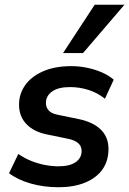

<svg xmlns="http://www.w3.org/2000/svg" viewBox="-20 -777 543 807"><path d="M226 10Q164 10 109.5 -5.5Q55 -21 18 -49L57 -130Q81 -113 109 -101.5Q137 -90 167 -84Q197 -78 226 -78Q273 -78 298 -95.5Q323 -113 323 -142Q323 -162 309.5 -174.5Q296 -187 269 -193L177 -212Q122 -223 91 -255.5Q60 -288 60 -337Q60 -382 85.5 -418.5Q111 -455 160.5 -477Q210 -499 280 -499Q312 -499 344.5 -492.5Q377 -486 406.5 -473.5Q436 -461 458 -442L421 -362Q390 -387 352 -399Q314 -411 274 -411Q225 -411 199 -392.5Q173 -374 173 -344Q173 -326 184.5 -313Q196 -300 221 -295L313 -276Q373 -263 404.5 -231.5Q436 -200 436 -151Q436 -100 410 -64Q384 -28 336.5 -9Q289 10 226 10ZM245 -554 378 -757H503L329 -554Z"/></svg>

Font: Nunito Sans 12pt ExtraLight 12pt
Style: Bold Italic
Weight: 700
Italic angle: -9°
Version: Version 3.101;gftools[0.9.27]